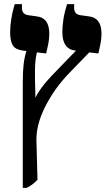

<svg xmlns="http://www.w3.org/2000/svg" viewBox="-20 -667 515 927"><path d="M161 201 156 16Q153 -61 197 -149.5Q241 -238 312 -312L411 -414L455 -409Q461 -434 465.5 -457Q470 -480 470 -505Q470 -581 409 -588L373 -593Q338 -596 338 -628V-647H304Q291 -607 286 -573Q281 -539 281 -512Q281 -431 342 -423L347 -422L322 -397Q284 -358 228.5 -300Q173 -242 151 -195L149 -278Q148 -330 150 -360Q152 -390 158 -414L203 -409Q209 -434 213.5 -457Q218 -480 218 -505Q218 -581 157 -588L121 -593Q86 -596 86 -628V-647H51Q39 -607 34 -573Q29 -539 29 -512Q29 -469 41.5 -448.5Q54 -428 89 -423L107 -421V-419Q98 -390 94 -356Q90 -322 90 -268V240H109Q135 228 161 201Z"/></svg>

Font: Noto Serif Hebrew SemiCondensed Extra
Style: Regular
Weight: 800
Width: 4
Designer: Monotype Design Team
Foundry: Monotype Imaging Inc.
Version: Version 1.901